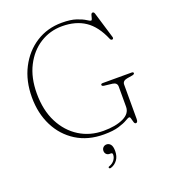

<svg xmlns="http://www.w3.org/2000/svg" viewBox="-164 -829 1028 1166"><g transform="rotate(-20 350.5 -246.5)"><path d="M599 -7.5Q599 15.5 586.5 15.5Q578.5 15.5 574.8 3.8Q571 -8 568.2 -20Q565.5 -32 559.5 -32Q552.5 -32 533.5 -20.5Q514.5 -9 477.8 2.2Q441 13.5 381.5 13.5Q278.5 13.5 203.2 -33.8Q128 -81 87 -162.5Q46 -244 46 -347.5Q46 -454 88.5 -536.2Q131 -618.5 204.2 -665.2Q277.5 -712 371 -712Q428 -712 464 -699.8Q500 -687.5 518.8 -675.2Q537.5 -663 543.5 -663Q549 -663 551.5 -673.8Q554 -684.5 557.2 -695.2Q560.5 -706 568.5 -706Q577 -706 580.5 -694.5L631.5 -525.5Q633.5 -520 631.5 -515.5Q629.5 -511 624.5 -511Q616 -510.5 612 -520Q573.5 -611 513.2 -651.2Q453 -691.5 365 -691.5Q286.5 -691.5 222.2 -650.8Q158 -610 120 -535.5Q82 -461 82 -359.5Q82 -251 122.2 -172.2Q162.5 -93.5 231.2 -50.8Q300 -8 386.5 -8Q464.5 -8 514.2 -31.2Q564 -54.5 564 -98.5V-229Q564 -254.5 534.5 -258.5L482 -264.5Q468 -266.5 468 -274.5Q468 -282.5 480.5 -282.5H666Q678.5 -282.5 678.5 -274.5Q678.5 -267.5 664.5 -264.5L628.5 -258.5Q599 -253 599 -229ZM372.5 136Q359 136 351 127.5Q343 119 343 106.5Q343 93 352 84.2Q361 75.5 374 75.5Q389.5 75.5 399.8 88.5Q410 101.5 410 131Q410 165 393.5 187.8Q377 210.5 351 218.5Q342 221 339 215Q336.5 208.5 345 206Q366.5 198.5 378.8 182Q391 165.5 391 147.5Q391 136 381 136Z"/></g></svg>

Font: Fraunces 72pt S050 Thin
Style: Regular
Weight: 100
Version: Version 1.000; ttfautohint (v1.8.3)